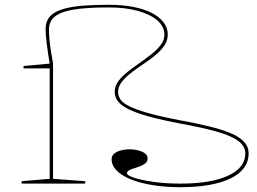

<svg xmlns="http://www.w3.org/2000/svg" viewBox="-20 -765 1071 800"><path d="M732 15Q669 15 616.5 6.5Q564 -2 525.5 -17.5Q487 -33 466 -54.5Q445 -76 445 -102Q445 -116 456 -125Q467 -134 484.5 -138.5Q502 -143 520 -143Q539 -143 556 -138.5Q573 -134 584 -126Q595 -118 595 -105Q595 -90 582 -81.5Q569 -73 552 -68Q535 -63 522 -57.5Q509 -52 509 -43Q509 -34 540 -24Q571 -14 622 -7Q673 0 732 0Q859 0 930.5 -33Q1002 -66 1002 -125Q1002 -157 971 -179Q940 -201 878 -218Q816 -235 722 -252Q623 -271 565.5 -290Q508 -309 483 -331Q458 -353 458 -382Q458 -406 473 -426.5Q488 -447 511.5 -465.5Q535 -484 561.5 -502.5Q588 -521 611.5 -539.5Q635 -558 650 -578Q665 -598 665 -621Q665 -654 636 -679.5Q607 -705 555 -719.5Q503 -734 434 -734Q357 -734 308 -728Q259 -722 232 -710Q205 -698 194.5 -681Q184 -664 184 -643Q184 -624 186 -601Q188 -578 192 -553Q196 -528 201 -500V-20L335 -10V0H70V-10L187 -20V-480H78V-490L187 -500Q179 -548 174.5 -584.5Q170 -621 170 -643Q170 -665 178 -681.5Q186 -698 204 -710Q222 -722 252.5 -730Q283 -738 327.5 -741.5Q372 -745 434 -745Q489 -745 534 -736.5Q579 -728 611.5 -711.5Q644 -695 661.5 -672Q679 -649 679 -621Q679 -599 668 -580.5Q657 -562 638.5 -545Q620 -528 598 -512.5Q576 -497 554 -482Q532 -467 513.5 -451Q495 -435 483.5 -418Q472 -401 472 -382Q472 -367 480 -353.5Q488 -340 506.5 -329Q525 -318 554 -307.5Q583 -297 625 -286.5Q667 -276 724 -265Q796 -252 851 -238.5Q906 -225 942.5 -209.5Q979 -194 997.5 -173.5Q1016 -153 1016 -125Q1016 -92 997 -66Q978 -40 941.5 -22Q905 -4 852 5.5Q799 15 732 15Z"/></svg>

Font: Kalnia SemiExpanded Thin
Style: Regular
Weight: 250
Width: 6
Designer: Frida Medrano
Foundry: Frida Medrano
Version: Version 1.105